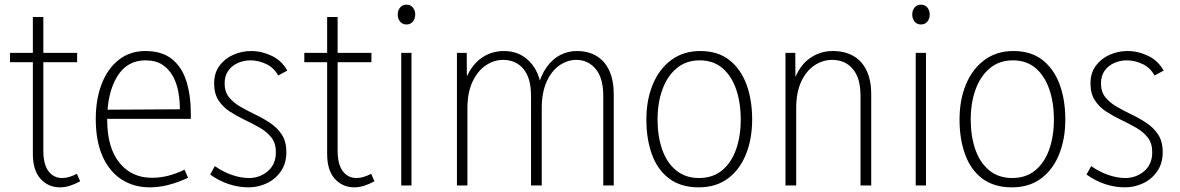

<svg xmlns="http://www.w3.org/2000/svg" viewBox="-20 -796 5064 824"><path d="M238 8Q187 8 154 -28.5Q121 -65 121 -135V-723H166V-149Q166 -91 188 -61.5Q210 -32 247 -32Q262 -32 277 -36.5Q292 -41 310 -50L324 -18Q300 -5 279 1.5Q258 8 238 8ZM23 -529V-569H311V-529Z M624 8Q554 8 501.5 -26Q449 -60 420 -125.5Q391 -191 391 -285Q391 -370 416.5 -436Q442 -502 490 -539.5Q538 -577 604 -577Q675 -577 718 -542.5Q761 -508 780 -447Q799 -386 799 -308V-286H417V-325L752 -327Q752 -364 745.5 -401Q739 -438 722 -469Q705 -500 676.5 -518.5Q648 -537 604 -537Q525 -537 482.5 -467Q440 -397 440 -283Q440 -162 492.5 -97.5Q545 -33 632 -33Q667 -33 701 -41.5Q735 -50 772 -68L787 -33Q744 -13 703 -2.5Q662 8 624 8Z M1046 8Q1004 8 961.5 -6Q919 -20 882 -47L902 -83Q938 -58 976 -45Q1014 -32 1048 -32Q1095 -32 1129.5 -61.5Q1164 -91 1164 -143Q1164 -181 1145 -205.5Q1126 -230 1095.5 -247.5Q1065 -265 1031.5 -281Q998 -297 967.5 -316.5Q937 -336 918 -365Q899 -394 899 -438Q899 -483 922 -514Q945 -545 981.5 -561Q1018 -577 1058 -577Q1103 -577 1146 -556.5Q1189 -536 1213 -493L1174 -472Q1155 -506 1122 -521.5Q1089 -537 1055 -537Q1027 -537 1001.5 -526Q976 -515 960 -493Q944 -471 944 -438Q944 -402 963 -378.5Q982 -355 1012.5 -337.5Q1043 -320 1076.5 -304Q1110 -288 1140.5 -267.5Q1171 -247 1190 -217.5Q1209 -188 1209 -143Q1209 -95 1185.5 -61Q1162 -27 1125 -9.5Q1088 8 1046 8Z M1501 8Q1450 8 1417 -28.5Q1384 -65 1384 -135V-723H1429V-149Q1429 -91 1451 -61.5Q1473 -32 1510 -32Q1525 -32 1540 -36.5Q1555 -41 1573 -50L1587 -18Q1563 -5 1542 1.5Q1521 8 1501 8ZM1286 -529V-569H1574V-529Z M1702 0V-569H1746V0ZM1724 -691Q1707 -691 1697 -703.5Q1687 -716 1687 -734Q1687 -751 1697 -763.5Q1707 -776 1724 -776Q1742 -776 1752 -763.5Q1762 -751 1762 -734Q1762 -716 1752 -703.5Q1742 -691 1724 -691Z M2614 0H2569V-385Q2569 -461 2536.5 -500Q2504 -539 2453 -539Q2415 -539 2381 -515.5Q2347 -492 2326 -445.5Q2305 -399 2305 -331V0H2259V-385Q2259 -461 2226.5 -500Q2194 -539 2139 -539Q2100 -539 2065 -515.5Q2030 -492 2008 -445.5Q1986 -399 1986 -331V0H1941V-569H1983L1984 -423H1968Q1982 -475 2007.5 -509Q2033 -543 2067.5 -560Q2102 -577 2141 -577Q2188 -577 2222 -556.5Q2256 -536 2277 -500Q2298 -464 2303 -415H2286Q2300 -471 2325.5 -507Q2351 -543 2384.5 -560Q2418 -577 2455 -577Q2505 -577 2540.5 -555.5Q2576 -534 2595 -492.5Q2614 -451 2614 -391Z M3159 -283Q3159 -356 3139 -413.5Q3119 -471 3080 -504Q3041 -537 2983 -537Q2925 -537 2884.5 -503.5Q2844 -470 2823 -412.5Q2802 -355 2802 -283Q2802 -211 2822 -154Q2842 -97 2882 -64.5Q2922 -32 2980 -32Q3039 -32 3079 -65Q3119 -98 3139 -155Q3159 -212 3159 -283ZM3208 -283Q3208 -200 3181.5 -134Q3155 -68 3104 -30Q3053 8 2979 8Q2902 8 2852 -29.5Q2802 -67 2778 -133Q2754 -199 2754 -283Q2754 -367 2781.5 -433.5Q2809 -500 2861 -538.5Q2913 -577 2985 -577Q3061 -577 3110 -538.5Q3159 -500 3183.5 -434Q3208 -368 3208 -283Z M3673 0V-385Q3673 -461 3640 -500Q3607 -539 3551 -539Q3511 -539 3475.5 -515.5Q3440 -492 3418.5 -445.5Q3397 -399 3397 -331V0H3351V-569H3393L3394 -423H3379Q3401 -503 3447.5 -540Q3494 -577 3554 -577Q3606 -577 3643 -555.5Q3680 -534 3699.5 -492.5Q3719 -451 3719 -391V0Z M3910 0V-569H3954V0ZM3932 -691Q3915 -691 3905 -703.5Q3895 -716 3895 -734Q3895 -751 3905 -763.5Q3915 -776 3932 -776Q3950 -776 3960 -763.5Q3970 -751 3970 -734Q3970 -716 3960 -703.5Q3950 -691 3932 -691Z M4503 -283Q4503 -356 4483 -413.5Q4463 -471 4424 -504Q4385 -537 4327 -537Q4269 -537 4228.5 -503.5Q4188 -470 4167 -412.5Q4146 -355 4146 -283Q4146 -211 4166 -154Q4186 -97 4226 -64.5Q4266 -32 4324 -32Q4383 -32 4423 -65Q4463 -98 4483 -155Q4503 -212 4503 -283ZM4552 -283Q4552 -200 4525.5 -134Q4499 -68 4448 -30Q4397 8 4323 8Q4246 8 4196 -29.5Q4146 -67 4122 -133Q4098 -199 4098 -283Q4098 -367 4125.5 -433.5Q4153 -500 4205 -538.5Q4257 -577 4329 -577Q4405 -577 4454 -538.5Q4503 -500 4527.5 -434Q4552 -368 4552 -283Z M4807 8Q4765 8 4722.5 -6Q4680 -20 4643 -47L4663 -83Q4699 -58 4737 -45Q4775 -32 4809 -32Q4856 -32 4890.5 -61.5Q4925 -91 4925 -143Q4925 -181 4906 -205.5Q4887 -230 4856.5 -247.5Q4826 -265 4792.5 -281Q4759 -297 4728.5 -316.5Q4698 -336 4679 -365Q4660 -394 4660 -438Q4660 -483 4683 -514Q4706 -545 4742.5 -561Q4779 -577 4819 -577Q4864 -577 4907 -556.5Q4950 -536 4974 -493L4935 -472Q4916 -506 4883 -521.5Q4850 -537 4816 -537Q4788 -537 4762.5 -526Q4737 -515 4721 -493Q4705 -471 4705 -438Q4705 -402 4724 -378.5Q4743 -355 4773.5 -337.5Q4804 -320 4837.5 -304Q4871 -288 4901.5 -267.5Q4932 -247 4951 -217.5Q4970 -188 4970 -143Q4970 -95 4946.5 -61Q4923 -27 4886 -9.5Q4849 8 4807 8Z"/></svg>

Font: Yaldevi ExtraLight
Style: Regular
Weight: 200
Designer: Sol Matas, Rajitha Manaperi, Kosala Senevirathne
Foundry: Mooniak
Version: Version 1.100